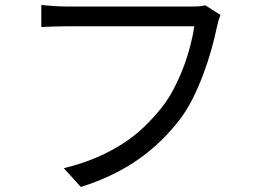

<svg xmlns="http://www.w3.org/2000/svg" viewBox="-20 -725 1040 767"><path d="M861 -665Q856 -654 852.5 -641.5Q849 -629 846 -615Q838 -576 824.5 -527.5Q811 -479 792.5 -429.5Q774 -380 750.5 -332.5Q727 -285 697 -246Q663 -202 623 -163Q583 -124 535 -90Q487 -56 429.5 -28Q372 0 303 22L235 -53Q308 -71 366 -96Q424 -121 471 -151.5Q518 -182 555.5 -218Q593 -254 625 -294Q652 -328 674 -370Q696 -412 712.5 -455.5Q729 -499 740 -541.5Q751 -584 756 -620H245Q215 -620 190 -619Q165 -618 145 -617V-705Q166 -703 193 -701Q220 -699 245 -699H747Q758 -699 772 -699.5Q786 -700 800 -704Z"/></svg>

Font: SpoqaHanSans-Regular
Style: Regular
Weight: 400
Designer: [Spoqa Han Sans] Dong-huui Kim \uAE40 \uB3D9 \uD718  Younghwa Kang \uAC15 \uC601 \uD654  [Noto Sans] Ryoko NISHIZUKA \u8
Foundry: Spoqa (http://www.spoqa-han-sans.com)
Version: Version 2.000